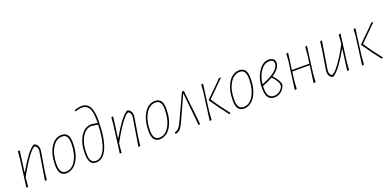

<svg xmlns="http://www.w3.org/2000/svg" viewBox="-5 -1525 4770 2354"><g transform="rotate(-20 2380.0 -348.0)"><path d="M58 4 106 -362 113 -452 138 -456 102 -184H107Q172 -296 221.5 -363Q271 -430 320 -462H331Q355 -455 369 -431.5Q383 -408 382 -377L381 -364L338 -101L326 0L301 4L360 -361L361 -376Q362 -401 351 -418.5Q340 -436 327 -436Q301 -436 237 -351Q173 -266 94 -120L92 -106L83 0Z M683 -458H688Q738 -454 760.5 -421Q783 -388 783 -320Q783 -181 729.5 -90.5Q676 0 584 6H579Q529 3 506 -30.5Q483 -64 483 -134Q483 -273 537.5 -364.5Q592 -456 683 -458ZM683 -437Q604 -437 553.5 -352Q503 -267 503 -137Q503 -15 583 -15Q662 -15 712 -101Q762 -187 762 -317Q762 -379 743 -408Q724 -437 683 -437Z M970 6Q920 6 897 -30Q874 -66 874 -145Q874 -279 929 -367Q984 -455 1068 -455Q1088 -455 1151 -443V-484Q1151 -621 1100.5 -664Q1050 -707 943 -668L941 -670L946 -689Q1061 -729 1116 -678.5Q1171 -628 1171 -477Q1171 -247 1118.5 -120.5Q1066 6 970 6ZM894 -144Q894 -76 912.5 -45Q931 -14 972 -14Q1051 -14 1097.5 -120.5Q1144 -227 1150 -422L1066 -435Q992 -434 943 -351.5Q894 -269 894 -144Z M1277 4 1325 -362 1332 -452 1357 -456 1321 -184H1326Q1391 -296 1440.5 -363Q1490 -430 1539 -462H1550Q1574 -455 1588 -431.5Q1602 -408 1601 -377L1600 -364L1557 -101L1545 0L1520 4L1579 -361L1580 -376Q1581 -401 1570 -418.5Q1559 -436 1546 -436Q1520 -436 1456 -351Q1392 -266 1313 -120L1311 -106L1302 0Z M1902 -458H1907Q1957 -454 1979.5 -421Q2002 -388 2002 -320Q2002 -181 1948.5 -90.5Q1895 0 1803 6H1798Q1748 3 1725 -30.5Q1702 -64 1702 -134Q1702 -273 1756.5 -364.5Q1811 -456 1902 -458ZM1902 -437Q1823 -437 1772.5 -352Q1722 -267 1722 -137Q1722 -15 1802 -15Q1881 -15 1931 -101Q1981 -187 1981 -317Q1981 -379 1962 -408Q1943 -437 1902 -437Z M2254 -452H2278L2327 -2L2304 4L2298 -70L2262 -422H2259L2122 -119Q2090 -48 2067 -23Q2044 2 2004 10L1999 -8L2003 -12Q2033 -18 2054 -41.5Q2075 -65 2103 -127Z M2450 4 2499 -362 2505 -452 2530 -456 2484 -106 2476 0ZM2764 -452 2551 -240Q2627 -123 2722 -5V-2Q2716 4 2707 7L2704 6Q2619 -101 2526 -238L2527 -244L2704 -418L2735 -452Z M3001 -458H3006Q3056 -454 3078.5 -421Q3101 -388 3101 -320Q3101 -181 3047.5 -90.5Q2994 0 2902 6H2897Q2847 3 2824 -30.5Q2801 -64 2801 -134Q2801 -273 2855.5 -364.5Q2910 -456 3001 -458ZM3001 -437Q2922 -437 2871.5 -352Q2821 -267 2821 -137Q2821 -15 2901 -15Q2980 -15 3030 -101Q3080 -187 3080 -317Q3080 -379 3061 -408Q3042 -437 3001 -437Z M3300 4Q3243 4 3216.5 -33Q3190 -70 3190 -150Q3190 -276 3247.5 -366.5Q3305 -457 3385 -457H3390Q3465 -451 3465 -388Q3465 -314 3361 -248Q3421 -185 3440 -122V-110Q3425 -59 3386.5 -27.5Q3348 4 3300 4ZM3386 -436Q3321 -436 3272 -368Q3223 -300 3212 -198Q3322 -239 3383 -287.5Q3444 -336 3444 -385Q3444 -436 3386 -436ZM3210 -151Q3210 -80 3232 -48Q3254 -16 3303 -16Q3345 -16 3381.5 -48Q3418 -80 3418 -116Q3418 -137 3395 -174Q3372 -211 3344 -237Q3289 -205 3211 -176Q3210 -168 3210 -151Z M3640 -456 3611 -239H3839L3855 -362L3861 -452L3886 -456L3840 -106L3833 0L3806 4L3836 -220H3609L3594 -106L3587 0L3560 4L3609 -362L3615 -452Z M4081 -455 4022 -90 4021 -75Q4020 -50 4031 -32.5Q4042 -15 4055 -15Q4081 -15 4145.5 -100Q4210 -185 4288 -330L4292 -362L4299 -452L4324 -456L4278 -106L4269 0L4244 4L4280 -267H4275Q4210 -155 4160.5 -88Q4111 -21 4062 11H4051Q4027 4 4013 -19.5Q3999 -43 4000 -74L4001 -87L4044 -350L4056 -451Z M4438 4 4487 -362 4493 -452 4518 -456 4472 -106 4464 0ZM4752 -452 4539 -240Q4615 -123 4710 -5V-2Q4704 4 4695 7L4692 6Q4607 -101 4514 -238L4515 -244L4692 -418L4723 -452Z"/></g></svg>

Font: Alegreya Sans SC Thin
Style: Italic
Weight: 100
Italic angle: -7°
Designer: Juan Pablo del Peral
Foundry: Huerta Tipografica
Version: Version 2.007